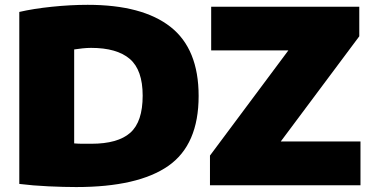

<svg xmlns="http://www.w3.org/2000/svg" viewBox="-20 -768 1550 796"><path d="M296 7.5Q245.5 7.5 180.8 4.5Q116 1.5 60 -5.5V-718.5Q118 -732 195.2 -740Q272.5 -748 343.5 -748Q570.5 -748 687 -656.5Q803.5 -565 803.5 -370Q803.5 -168 677.8 -80.2Q552 7.5 296 7.5ZM358.5 -172Q468.5 -172 520 -217.5Q571.5 -263 571.5 -371.5Q571.5 -478 518 -523.8Q464.5 -569.5 357.5 -569.5Q342 -569.5 322 -567.5Q302 -565.5 287.5 -563V-173.5Q305 -172 322.5 -172Q340 -172 358.5 -172ZM850.5 0V-123L1175.5 -559H855.5V-740H1469.5V-617.5L1144 -181.5H1474.5V0Z"/></svg>

Font: Encode Sans Semi Expanded Black
Style: Regular
Weight: 900
Width: 6
Designer: Multiple Designers
Foundry: Impallari Type
Version: Version 3.000; ttfautohint (v1.8.3) -l 8 -r 50 -G 200 -x 14 